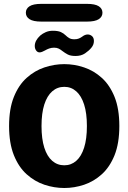

<svg xmlns="http://www.w3.org/2000/svg" viewBox="-20 -954 659 985"><path d="M309.9 10.5Q258.2 10.5 208 -6.2Q157.8 -23 116.7 -60Q75.6 -96.9 51.1 -158Q26.6 -219.2 26.6 -307.5Q26.6 -395.8 51.1 -456.7Q75.6 -517.6 116.7 -554.5Q157.8 -591.5 208 -608.2Q258.2 -625 309.9 -625Q361.2 -625 411.3 -608.2Q461.4 -591.5 502.3 -554.5Q543.2 -517.6 567.8 -456.7Q592.2 -395.8 592.2 -307.5Q592.2 -219.2 567.8 -158Q543.2 -96.9 502.3 -60Q461.4 -23 411.3 -6.2Q361.2 10.5 309.9 10.5ZM309.9 -106Q345.1 -106 371.1 -128.8Q397.2 -151.5 411.5 -196.4Q425.8 -241.3 425.8 -307.5Q425.8 -373.2 411.5 -417.9Q397.2 -462.6 371.1 -485.5Q345.1 -508.5 309.9 -508.5Q274.3 -508.5 248 -485.5Q221.7 -462.6 207.3 -417.9Q193 -373.2 193 -307.5Q193 -241.3 207.3 -196.4Q221.7 -151.5 248 -128.8Q274.3 -106 309.9 -106ZM367.8 -666.8Q342.1 -666.8 327.5 -674.5Q312.9 -682.3 300.1 -692.2Q290.8 -699.8 281.2 -704.6Q271.6 -709.4 257.4 -709.4Q243.9 -709.4 232.3 -705.2Q220.7 -701.1 210.9 -695.2Q203.2 -691 196.1 -688.1Q188.9 -685.2 182.8 -685.2Q172.4 -685.2 165.4 -694.9Q158.4 -704.6 158.4 -718.1Q158.4 -745.9 186.5 -771.7Q198.7 -782.1 215 -789.2Q231.2 -796.2 251.1 -796.2Q277.2 -796.2 291.8 -789.7Q306.2 -783.2 316.7 -772.8Q325.1 -764.5 335.1 -758.5Q345.2 -752.5 361.8 -752.5Q375.3 -752.5 384.8 -756.5Q394.2 -760.4 402.7 -766.7Q408.4 -771.2 415.2 -774.1Q421.9 -777.1 430.4 -777.1Q442.2 -777.1 452 -768.8Q461.8 -760.5 461.8 -743.5Q461.8 -724.3 448.2 -708.4Q436.2 -693.8 416.2 -680.2Q396.2 -666.8 367.8 -666.8ZM112.6 -888.8Q112.6 -909.6 131.5 -921.9Q150.4 -934.2 192.3 -934.2H425.8Q467.8 -934.2 486.7 -921.9Q505.6 -909.6 505.6 -888.8Q505.6 -867.9 486.7 -855.6Q467.8 -843.2 425.8 -843.2H192.3Q150.4 -843.2 131.5 -855.6Q112.6 -867.9 112.6 -888.8Z"/></svg>

Font: Sono ExtraLight
Style: Regular
Weight: 200
Designer: Tyler Finck
Foundry: Tyler Finck
Version: Version 2.112